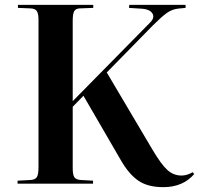

<svg xmlns="http://www.w3.org/2000/svg" viewBox="-20 -750 813 784"><path d="M647 14.2Q582 14.2 543.2 -13.4Q504.4 -41 472.2 -98.1L320.8 -358.9L276.9 -314V-64Q276.9 -36.6 283.4 -26.6Q290 -16.6 309.1 -15.1L359.9 -12.2V0H51.8V-12.2L106 -15.1Q124.5 -16.6 130.9 -27.6Q137.2 -38.6 137.2 -67.9V-669.9Q137.2 -694.8 130.1 -705.1Q123 -715.3 103 -715.8L53.2 -717.8V-730H360.8V-717.8L307.1 -715.8Q289.1 -715.3 283 -704.3Q276.9 -693.4 276.9 -665V-336.9L590.8 -655.8Q613.3 -676.8 602.3 -695.1Q591.3 -713.4 553.2 -714.8L506.8 -717.8L507.8 -730H737.8V-717.8L707 -714.8Q682.1 -711.9 660.9 -696.8Q639.6 -681.6 604 -646L416 -454.1L603 -138.2Q638.7 -78.1 663.6 -55.7Q688.5 -33.2 721.2 -33.2Q743.7 -33.2 767.1 -46.9L772.9 -39.1Q726.6 14.2 647 14.2Z"/></svg>

Font: Display Semibold
Style: Regular
Weight: 600
Designer: Latin by Veronika Burian and Jose Scaglione. Greek by Irene Vlachou. Cyrillic by Vera Evstafieva.
Foundry: TypeTogether
Version: Version 3.002